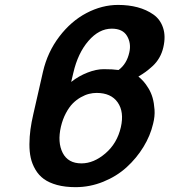

<svg xmlns="http://www.w3.org/2000/svg" viewBox="-20 -752 693 785"><path d="M279.8 -454.1 271 -417Q302.2 -441.4 337.9 -455.3Q373.5 -469.2 403.8 -469.2Q441.4 -469.2 464.8 -465.8Q498.5 -490.7 508.8 -538.1Q517.1 -574.7 499.5 -604.7Q481.9 -634.8 437 -634.8Q384.8 -634.8 341.6 -584.7Q298.3 -534.7 279.8 -454.1ZM313 -84Q363.3 -84 411.1 -125Q459 -166 474.1 -231.9Q488.3 -294.4 461.2 -333.3Q434.1 -372.1 375 -372.1Q359.9 -372.1 344 -368.2Q328.1 -364.3 310.3 -354.2Q292.5 -344.2 277.3 -328.9Q262.2 -313.5 249.3 -289.1Q236.3 -264.6 229 -233.9Q214.4 -169.9 236.3 -127Q258.3 -84 313 -84ZM116.2 -285.2 155.8 -459Q174.3 -539.1 222.4 -602.3Q270.5 -665.5 333.7 -698.7Q397 -731.9 462.9 -731.9Q505.9 -731.9 542.5 -722.2Q579.1 -712.4 607.2 -692.6Q635.3 -672.9 646.7 -638.4Q658.2 -604 647.9 -559.1Q642.6 -535.6 631.3 -516.1Q620.1 -496.6 603.8 -481.7Q587.4 -466.8 575.2 -458Q563 -449.2 545.9 -439Q556.2 -430.7 566.2 -419.7Q576.2 -408.7 587.2 -390.6Q598.1 -372.6 604 -351.8Q609.9 -331.1 611.8 -303.7Q613.8 -276.4 606 -246.1Q594.7 -197.3 566.4 -151.1Q538.1 -105 497.6 -68.1Q457 -31.2 402.3 -9Q347.7 13.2 289.1 13.2Q246.1 13.2 213.1 4.2Q180.2 -4.9 159.2 -20.3Q138.2 -35.6 124.8 -58.6Q111.3 -81.5 105.7 -106.7Q100.1 -131.8 100.3 -162.8Q100.6 -193.8 104.5 -222.7Q108.4 -251.5 116.2 -285.2Z"/></svg>

Font: Perun
Style: Bold Italic
Weight: 700
Italic angle: -12°
Foundry: Copyright (c) Stefan Peev, Context Ltd, 2016
Version: Version 001.000